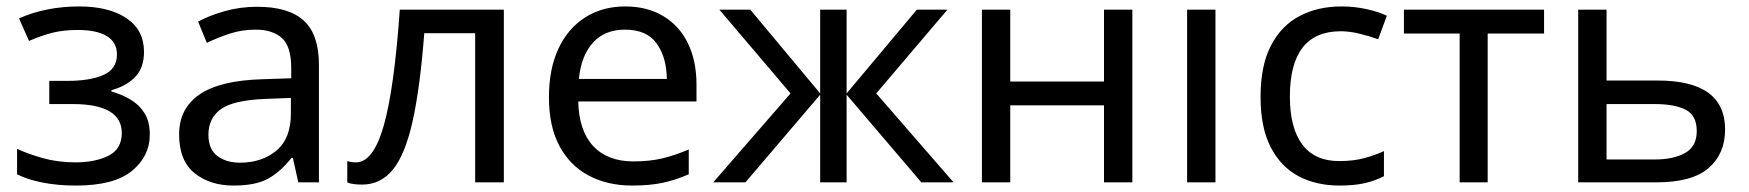

<svg xmlns="http://www.w3.org/2000/svg" viewBox="-20 -566 5428 596"><path d="M226 -546Q318 -546 372.5 -509.5Q427 -473 427 -405Q427 -356 400 -327.5Q373 -299 326 -286V-282Q358 -273 385 -257Q412 -241 428.5 -215Q445 -189 445 -148Q445 -81 389.5 -35.5Q334 10 216 10Q158 10 111 0.5Q64 -9 33 -25V-104Q67 -88 113.5 -75Q160 -62 215 -62Q275 -62 316.5 -82.5Q358 -103 358 -153Q358 -243 205 -243H133V-315H191Q260 -315 301.5 -333.5Q343 -352 343 -397Q343 -435 311.5 -454Q280 -473 221 -473Q177 -473 143.5 -464.5Q110 -456 70 -439L39 -509Q123 -546 226 -546Z M778 -545Q876 -545 923 -502Q970 -459 970 -365V0H906L889 -76H885Q850 -32 811.5 -11Q773 10 705 10Q632 10 584 -28.5Q536 -67 536 -149Q536 -229 599 -272.5Q662 -316 793 -320L884 -323V-355Q884 -422 855 -448Q826 -474 773 -474Q731 -474 693 -461.5Q655 -449 622 -433L595 -499Q630 -518 678 -531.5Q726 -545 778 -545ZM883 -262 804 -259Q704 -255 665.5 -227Q627 -199 627 -148Q627 -103 654.5 -82Q682 -61 725 -61Q793 -61 838 -98.5Q883 -136 883 -214Z M1544 0H1455V-463H1297Q1284 -294 1261 -190.5Q1238 -87 1200 -40Q1162 7 1104 7Q1091 7 1078.5 5.5Q1066 4 1058 0V-66Q1064 -64 1071 -63Q1078 -62 1085 -62Q1139 -62 1171.5 -177Q1204 -292 1221 -536H1544Z M1921 -546Q1989 -546 2039 -516Q2089 -486 2115.5 -431.5Q2142 -377 2142 -304V-251H1775Q1777 -160 1821.5 -112.5Q1866 -65 1946 -65Q1997 -65 2036.5 -74.5Q2076 -84 2118 -102V-25Q2077 -7 2037 1.5Q1997 10 1942 10Q1866 10 1807.5 -21Q1749 -52 1716.5 -113Q1684 -174 1684 -264Q1684 -352 1713.5 -415Q1743 -478 1796.5 -512Q1850 -546 1921 -546ZM1920 -474Q1857 -474 1820.5 -433.5Q1784 -393 1777 -321H2050Q2049 -389 2018 -431.5Q1987 -474 1920 -474Z M2921 -536 2700 -276 2940 0H2840L2608 -272V0H2526V-272L2294 0H2194L2434 -276L2213 -536H2309L2526 -276V-536H2608V-276L2826 -536Z M3116 -536V-313H3407V-536H3495V0H3407V-239H3116V0H3028V-536Z M3753 0H3665V-536H3753Z M4138 10Q4066 10 4011 -19Q3956 -48 3924.5 -109Q3893 -170 3893 -265Q3893 -364 3926 -426Q3959 -488 4015.5 -517Q4072 -546 4144 -546Q4185 -546 4223 -537.5Q4261 -529 4285 -517L4258 -444Q4234 -453 4202 -461Q4170 -469 4142 -469Q3984 -469 3984 -266Q3984 -169 4022.5 -117.5Q4061 -66 4137 -66Q4181 -66 4214.5 -75Q4248 -84 4276 -97V-19Q4249 -5 4216.5 2.5Q4184 10 4138 10Z M4773 -462H4598V0H4511V-462H4338V-536H4773Z M4967 -316H5126Q5335 -316 5335 -164Q5335 -89 5284 -44.5Q5233 0 5122 0H4879V-536H4967ZM5247 -159Q5247 -208 5212.5 -225.5Q5178 -243 5116 -243H4967V-71H5118Q5174 -71 5210.5 -91Q5247 -111 5247 -159Z"/></svg>

Font: Noto IKEA Arabic
Style: Regular
Weight: 400
Designer: Monotype Design Team
Foundry: Monotype Imaging Inc.
Version: Version 1.200